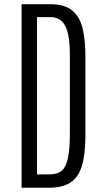

<svg xmlns="http://www.w3.org/2000/svg" viewBox="-20 -879 486 899"><path d="M81.1 0V-859.4H213.4Q283.2 -859.4 318.8 -829.3Q354.5 -799.3 367.2 -744.1Q379.9 -689 379.9 -614.3V-246.1Q379.9 -156.7 363.5 -102.8Q347.2 -48.8 310.1 -24.4Q272.9 0 210.4 0ZM153.3 -62.5H213.4Q245.1 -62.5 265.9 -77.1Q286.6 -91.8 296.9 -133.1Q307.1 -174.3 307.1 -253.4V-622.1Q307.1 -717.3 285.2 -758.1Q263.2 -798.8 217.8 -798.8H153.3Z"/></svg>

Font: Antonio Thin
Style: Regular
Weight: 250
Designer: Vernon Adams
Foundry: Vernon Adams
Version: Version 1.002